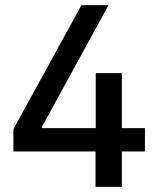

<svg xmlns="http://www.w3.org/2000/svg" viewBox="-20 -727 616 747"><path d="M32.2 -224.6 296.9 -707H402.3L143.6 -234.4V-228.5H352.5V-442.4H454.1V-228.5H543.9V-137.7H454.1V0H351.6V-137.7H32.2Z"/></svg>

Font: Pretendard GOV Medium
Style: Regular
Weight: 500
Designer: Base glyphs from Inter by Rasmus Andersson; Hangeul glyphs from Noto Sans CJK(Source Han Sans) by Jang Soo-young and Kan
Foundry: Kil Hyung-jin
Version: Version 1.309